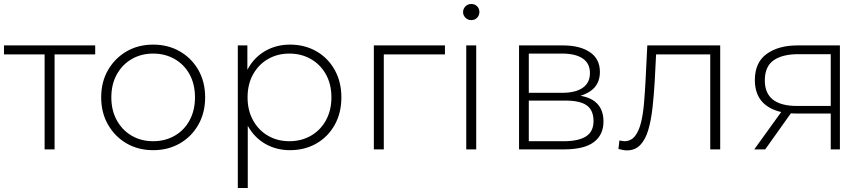

<svg xmlns="http://www.w3.org/2000/svg" viewBox="-21 -750 4345 964"><path d="M203 0V-492L217 -477H-1V-522H457V-477H239L253 -492V0Z M748 4Q673 4 614.5 -30Q556 -64 521.5 -124Q487 -184 487 -261Q487 -339 521.5 -398.5Q556 -458 614.5 -492Q673 -526 748 -526Q823 -526 882 -492Q941 -458 975 -398.5Q1009 -339 1009 -261Q1009 -184 975 -124Q941 -64 882 -30Q823 4 748 4ZM748 -41Q808 -41 856 -68.5Q904 -96 931 -146Q958 -196 958 -261Q958 -327 931 -376.5Q904 -426 856 -453.5Q808 -481 748 -481Q688 -481 640.5 -453.5Q593 -426 565.5 -376.5Q538 -327 538 -261Q538 -196 565.5 -146Q593 -96 640.5 -68.5Q688 -41 748 -41Z M1435 4Q1366 4 1310.5 -28Q1255 -60 1222.5 -119.5Q1190 -179 1190 -261Q1190 -343 1222.5 -402.5Q1255 -462 1310.5 -494Q1366 -526 1435 -526Q1509 -526 1567.5 -492.5Q1626 -459 1659.5 -399Q1693 -339 1693 -261Q1693 -183 1659.5 -123Q1626 -63 1567.5 -29.5Q1509 4 1435 4ZM1173 194V-522H1221V-351L1213 -260L1223 -169V194ZM1432 -41Q1492 -41 1540 -68.5Q1588 -96 1615.5 -146Q1643 -196 1643 -261Q1643 -327 1615.5 -376.5Q1588 -426 1540 -453.5Q1492 -481 1432 -481Q1372 -481 1324.5 -453.5Q1277 -426 1249.5 -376.5Q1222 -327 1222 -261Q1222 -196 1249.5 -146Q1277 -96 1324.5 -68.5Q1372 -41 1432 -41Z M1856 0V-522H2213V-477H1892L1906 -491V0Z M2320 0V-522H2370V0ZM2345 -649Q2328 -649 2316 -661Q2304 -673 2304 -689Q2304 -706 2316 -718Q2328 -730 2345 -730Q2363 -730 2374.5 -718.5Q2386 -707 2386 -690Q2386 -673 2374.5 -661Q2363 -649 2345 -649Z M2585 0V-522H2805Q2891 -522 2941 -488Q2991 -454 2991 -389Q2991 -325 2942.5 -292Q2894 -259 2817 -259L2831 -274Q2923 -274 2966 -240Q3009 -206 3009 -140Q3009 -73 2960.5 -36.5Q2912 0 2811 0ZM2634 -41H2810Q2883 -41 2921 -65Q2959 -89 2959 -142Q2959 -196 2925.5 -220.5Q2892 -245 2818 -245H2634ZM2634 -284H2802Q2868 -284 2904.5 -309Q2941 -334 2941 -383Q2941 -432 2904.5 -456.5Q2868 -481 2802 -481H2634Z M3084 -2 3089 -45Q3095 -44 3101.5 -42.5Q3108 -41 3113 -41Q3147 -41 3167 -66.5Q3187 -92 3197.5 -135Q3208 -178 3212.5 -232Q3217 -286 3220 -342L3229 -522H3595V0H3545V-493L3559 -477H3261L3274 -494L3266 -338Q3262 -270 3255 -208Q3248 -146 3234 -98Q3220 -50 3194 -22.5Q3168 5 3127 5Q3117 5 3106.5 3Q3096 1 3084 -2Z M4150 0V-192L4161 -180H3976Q3878 -180 3823.5 -222.5Q3769 -265 3769 -348Q3769 -436 3828 -479Q3887 -522 3984 -522H4196V0ZM3766 0 3911 -201H3964L3821 0ZM4150 -206V-493L4161 -478H3987Q3907 -478 3863 -447Q3819 -416 3819 -346Q3819 -218 3981 -218H4161Z"/></svg>

Font: Modern
Style: Regular
Weight: 300
Designer: Julieta Ulanovsky
Foundry: Julieta Ulanovsky
Version: Version 8.000